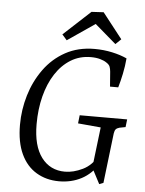

<svg xmlns="http://www.w3.org/2000/svg" viewBox="-53 -785 635 838"><g transform="rotate(5 264.0 -366.0)"><path d="M237 10Q181 10 137.5 -16Q94 -42 70 -93.5Q46 -145 46 -221Q46 -287 65 -350.5Q84 -414 121.5 -466Q159 -518 214.5 -548.5Q270 -579 342 -579Q382 -579 419 -571Q456 -563 484 -550Q481 -515 474 -481.5Q467 -448 459 -421H423L418 -486Q417 -498 413.5 -507.5Q410 -517 397 -525Q387 -532 369.5 -537Q352 -542 329 -542Q280 -542 241 -518Q202 -494 174.5 -451.5Q147 -409 132.5 -352.5Q118 -296 118 -230Q118 -135 156 -84.5Q194 -34 259 -34Q296 -34 336.5 -53.5Q377 -73 402 -120L410 -85Q379 -36 335 -13Q291 10 237 10ZM413 7 380 -56H376L398 -240L298 -249L302 -285H510L506 -251L480 -246Q469 -243 464 -237.5Q459 -232 457 -219L431 0ZM196 -630 314 -739 367 -742 454 -631 430 -608 337 -688 217 -606Z"/></g></svg>

Font: Rasa Light
Style: Italic
Weight: 300
Italic angle: -7.10001°
Designer: Anna Giedrys (Yrsa+Rasa design), David Brezina (Yrsa art-direction, Rasa art-direction, design)
Foundry: Rosetta Type Foundry
Version: Version 2.004